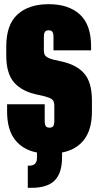

<svg xmlns="http://www.w3.org/2000/svg" viewBox="-20 -728 470 919"><path d="M420 -247V-194Q420 -108 382.5 -59.5Q345 -11 277 2V25Q277 100 242 135.5Q207 171 131 171H113V65H120Q157 65 157 27V2Q89 -11 51.5 -59.5Q14 -108 14 -194V-229H194V-150Q194 -132 199 -124.5Q204 -117 217 -117Q230 -117 235 -124.5Q240 -132 240 -150V-220Q240 -237 235 -245.5Q230 -254 214 -260.5Q198 -267 163 -274Q87 -289 48.5 -332Q10 -375 10 -462V-506Q10 -610 64 -659Q118 -708 213 -708Q308 -708 362 -659Q416 -610 416 -506V-487H236V-550Q236 -568 231 -575.5Q226 -583 213 -583Q200 -583 195 -575.5Q190 -568 190 -550V-489Q190 -472 195.5 -463.5Q201 -455 217 -448.5Q233 -442 269 -435Q344 -420 382 -377.5Q420 -335 420 -247Z"/></svg>

Font: FFF_AZADLIQ Black
Style: Regular
Weight: 900
Designer: bBox Type GmbH
Foundry: bBox Type GmbH
Version: Version 1.001